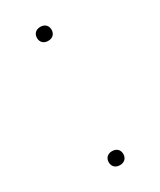

<svg xmlns="http://www.w3.org/2000/svg" viewBox="-136 -540 496 594"><g transform="rotate(-30 112.0 -243.0)"><path d="M112 4C128 4 138 -6 138 -21C138 -36 128 -46 112 -46C96 -46 86 -36 86 -21C86 -6 96 4 112 4ZM112 -440C128 -440 138 -450 138 -465C138 -480 128 -490 112 -490C96 -490 86 -480 86 -465C86 -450 96 -440 112 -440Z"/></g></svg>

Font: Gantari Thin
Style: Regular
Weight: 250
Designer: Anugrah Pasau
Foundry: Lafontype
Version: Version 1.000